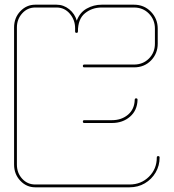

<svg xmlns="http://www.w3.org/2000/svg" viewBox="-20 -798 740 818"><path d="M130 0Q93 0 66.5 -28Q40 -56 40 -97V-681Q40 -722 66.5 -750Q93 -778 130 -778H221Q251 -778 275 -758.5Q299 -739 307 -710Q320 -745 349.5 -761.5Q379 -778 413 -778H551Q594 -778 623 -748Q652 -718 652 -676V-612Q652 -570 623.5 -540.5Q595 -511 551 -511H339Q333 -511 333 -517Q333 -523 339 -523H551Q589 -523 614.5 -548.5Q640 -574 640 -612V-676Q640 -714 614.5 -740Q589 -766 551 -766H413Q372 -766 342 -741.5Q312 -717 312 -664Q312 -658 306 -658Q300 -658 300 -664V-678Q300 -713 277.5 -739.5Q255 -766 221 -766H130Q97 -766 74.5 -741Q52 -716 52 -681V-97Q52 -61 74.5 -36.5Q97 -12 130 -12H532Q581 -12 614.5 -45Q648 -78 648 -127Q648 -133 654 -133Q660 -133 660 -127Q660 -92 643 -63Q626 -34 597 -17Q568 0 532 0ZM333 -280Q333 -286 339 -286H457Q498 -286 525.5 -309.5Q553 -333 554 -373Q554 -379 560 -379Q566 -379 566 -373Q565 -328 534 -301Q503 -274 457 -274H339Q333 -274 333 -280Z"/></svg>

Font: Moirai One
Style: Regular
Weight: 400
Designer: Jiyeon Park
Foundry: JAMO
Version: Version 1.000; ttfautohint (v1.8.4.7-5d5b);gftools[0.9.29]